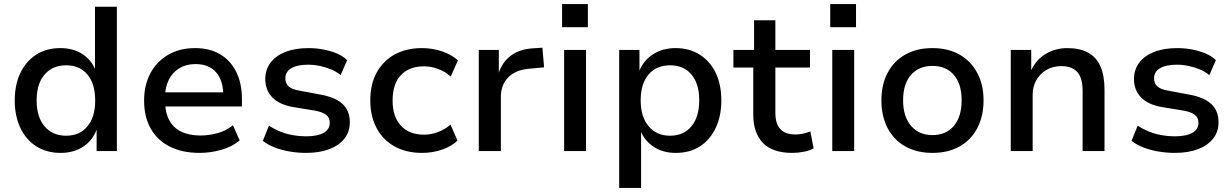

<svg xmlns="http://www.w3.org/2000/svg" viewBox="-20 -738 6021 938"><path d="M276 9Q208 9 157.5 -23Q107 -55 79.5 -113Q52 -171 52 -247Q52 -324 79.5 -381.5Q107 -439 157 -471Q207 -503 275 -503Q338 -503 383 -473.5Q428 -444 447 -394H444V-705H551V0H452V-107H453Q433 -52 386.5 -21.5Q340 9 276 9ZM303 -75Q369 -75 407 -120.5Q445 -166 445 -247Q445 -329 407 -374Q369 -419 303 -419Q237 -419 198 -374Q159 -329 159 -247Q159 -166 198 -120.5Q237 -75 303 -75Z M956 9Q871 9 810 -21.5Q749 -52 716.5 -109.5Q684 -167 684 -247Q684 -322 714.5 -379.5Q745 -437 801 -470Q857 -503 933 -503Q1005 -503 1056 -472.5Q1107 -442 1134.5 -386Q1162 -330 1162 -252V-218H767V-287H1088L1071 -270Q1071 -345 1035.5 -385Q1000 -425 935 -425Q890 -425 856.5 -405Q823 -385 804.5 -348Q786 -311 786 -259V-249Q786 -191 806 -152.5Q826 -114 865 -95Q904 -76 959 -76Q999 -76 1041 -87Q1083 -98 1118 -126L1151 -52Q1114 -21 1061 -6Q1008 9 956 9Z M1475 9Q1434 9 1394 2Q1354 -5 1321 -18Q1288 -31 1264 -50L1294 -124Q1320 -107 1350 -95Q1380 -83 1412 -77.5Q1444 -72 1474 -72Q1531 -72 1561 -89Q1591 -106 1591 -137Q1591 -163 1573.5 -177Q1556 -191 1516 -198L1412 -215Q1344 -227 1310 -262.5Q1276 -298 1276 -352Q1276 -397 1301 -431Q1326 -465 1373.5 -484Q1421 -503 1487 -503Q1523 -503 1558.5 -496.5Q1594 -490 1625 -477Q1656 -464 1676 -444L1644 -371Q1624 -388 1597.5 -399Q1571 -410 1542.5 -416Q1514 -422 1487 -422Q1432 -422 1403 -404.5Q1374 -387 1374 -355Q1374 -330 1390.5 -315.5Q1407 -301 1444 -295L1545 -276Q1618 -263 1653.5 -230Q1689 -197 1689 -141Q1689 -94 1662.5 -60.5Q1636 -27 1588 -9Q1540 9 1475 9Z M2042 9Q1965 9 1908 -22.5Q1851 -54 1820 -112Q1789 -170 1789 -248Q1789 -327 1820.5 -384Q1852 -441 1908.5 -472Q1965 -503 2042 -503Q2093 -503 2140 -487Q2187 -471 2217 -443L2182 -364Q2154 -389 2119.5 -401.5Q2085 -414 2052 -414Q1979 -414 1938.5 -371Q1898 -328 1898 -247Q1898 -168 1938.5 -124Q1979 -80 2052 -80Q2085 -80 2119 -92.5Q2153 -105 2181 -129L2215 -51Q2186 -23 2139.5 -7Q2093 9 2042 9Z M2319 0V-494H2417V-377H2415Q2432 -433 2475 -465.5Q2518 -498 2584 -502L2630 -505L2638 -409L2563 -402Q2498 -396 2462.5 -359.5Q2427 -323 2427 -265V0Z M2726 -605V-718H2852V-605ZM2736 0V-494H2843V0Z M3005 180V-494H3104V-388H3102Q3123 -442 3170 -472.5Q3217 -503 3280 -503Q3348 -503 3398.5 -471Q3449 -439 3476.5 -382Q3504 -325 3504 -247Q3504 -171 3476.5 -113Q3449 -55 3399.5 -23Q3350 9 3281 9Q3219 9 3174 -20.5Q3129 -50 3109 -100H3112V180ZM3253 -75Q3320 -75 3358 -121Q3396 -167 3396 -248Q3396 -329 3358 -374Q3320 -419 3254 -419Q3187 -419 3148.5 -374Q3110 -329 3110 -248Q3110 -167 3149 -121Q3188 -75 3253 -75Z M3850 9Q3755 9 3707.5 -39.5Q3660 -88 3660 -179V-408H3563V-494H3664V-639H3768V-494H3937V-408H3768V-186Q3768 -134 3792 -107.5Q3816 -81 3866 -81Q3885 -81 3903 -85Q3921 -89 3939 -96L3955 -13Q3935 -2 3906.5 3.5Q3878 9 3850 9Z M4036 -605V-718H4162V-605ZM4046 0V-494H4153V0Z M4536 9Q4459 9 4403 -22.5Q4347 -54 4316.5 -112Q4286 -170 4286 -248Q4286 -325 4316.5 -382.5Q4347 -440 4403 -471.5Q4459 -503 4535 -503Q4612 -503 4667.5 -471.5Q4723 -440 4754 -382.5Q4785 -325 4785 -248Q4785 -170 4754.5 -112Q4724 -54 4668 -22.5Q4612 9 4536 9ZM4535 -78Q4602 -78 4640 -123Q4678 -168 4678 -248Q4678 -328 4640 -372Q4602 -416 4536 -416Q4469 -416 4430.5 -372Q4392 -328 4392 -248Q4392 -168 4431 -123Q4470 -78 4535 -78Z M4918 0V-494H5018V-390H5016Q5039 -444 5087 -473.5Q5135 -503 5195 -503Q5255 -503 5295.5 -481Q5336 -459 5356 -414Q5376 -369 5376 -300V0H5269V-295Q5269 -334 5258.5 -360.5Q5248 -387 5225 -401Q5202 -415 5165 -415Q5124 -415 5092.5 -396.5Q5061 -378 5043 -346.5Q5025 -315 5025 -275V0Z M5719 9Q5678 9 5638 2Q5598 -5 5565 -18Q5532 -31 5508 -50L5538 -124Q5564 -107 5594 -95Q5624 -83 5656 -77.5Q5688 -72 5718 -72Q5775 -72 5805 -89Q5835 -106 5835 -137Q5835 -163 5817.5 -177Q5800 -191 5760 -198L5656 -215Q5588 -227 5554 -262.5Q5520 -298 5520 -352Q5520 -397 5545 -431Q5570 -465 5617.5 -484Q5665 -503 5731 -503Q5767 -503 5802.5 -496.5Q5838 -490 5869 -477Q5900 -464 5920 -444L5888 -371Q5868 -388 5841.5 -399Q5815 -410 5786.5 -416Q5758 -422 5731 -422Q5676 -422 5647 -404.5Q5618 -387 5618 -355Q5618 -330 5634.5 -315.5Q5651 -301 5688 -295L5789 -276Q5862 -263 5897.5 -230Q5933 -197 5933 -141Q5933 -94 5906.5 -60.5Q5880 -27 5832 -9Q5784 9 5719 9Z"/></svg>

Font: Nunito Sans 9pt SemiBold
Style: Regular
Weight: 600
Version: Version 3.101;gftools[0.9.27]